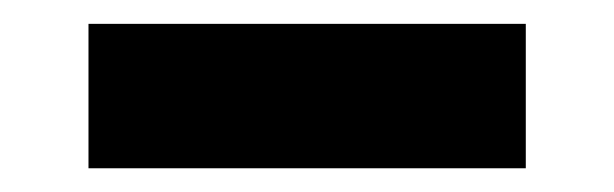

<svg xmlns="http://www.w3.org/2000/svg" viewBox="-20 -20 515 161"><path d="M54.2 121.1V0H420.9V121.1Z"/></svg>

Font: Rawline
Style: Bold
Weight: 700
Designer: Matt McInerney, Pablo Impallari, Rodrigo Fuenzalida
Foundry: Matt McInerney, Pablo Impallari, Rodrigo Fuenzalida
Version: Version 4.020;PS 004.020;hotconv 1.0.88;makeotf.lib2.5.64775